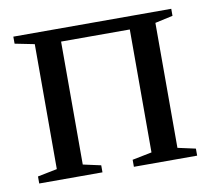

<svg xmlns="http://www.w3.org/2000/svg" viewBox="-59 -525 653 591"><g transform="rotate(-10 267.5 -229.5)"><path d="M79.1 -424.8 18.1 -437V-459H511.7V-437L456.1 -424.8V-34.2L511.7 -22V0H314V-22L375 -34.2V-418.5H160.2V-34.2L215.8 -22V0H18.1V-22L79.1 -34.2Z"/></g></svg>

Font: Times New Roman
Style: Regular
Weight: 400
Designer: Steve Matteson
Foundry: Ascender Corporation
Version: Version 2.00.3